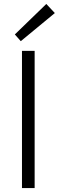

<svg xmlns="http://www.w3.org/2000/svg" viewBox="-20 -950 297 970"><path d="M91 0V-693H155V0ZM85 -742 55 -776 214 -930 257 -884Z"/></svg>

Font: Ubuntu Sans Light
Style: Regular
Weight: 300
Designer: Dalton Maag Ltd
Foundry: Dalton Maag Ltd
Version: Version 1.006; ttfautohint (v1.8.4.7-5d5b)